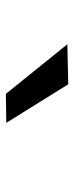

<svg xmlns="http://www.w3.org/2000/svg" viewBox="176 -994 248 640"><g transform="rotate(90 300.0 -674.0)"><path d="M293 -569.5Q253 -619.5 211.5 -670.5Q170 -721.5 127.5 -774.5L261 -777.5Q293 -726 325 -674.5Q357 -623 389.5 -571Z"/></g></svg>

Font: Heraclito SemiBold
Style: Regular
Weight: 600
Designer: Kostas Bartsokas (font) & Cristiano Sobral (main changes)
Foundry: Kostas Bartsokas (font) & Cristiano Sobral (main changes)
Version: Version 1.00;July 8, 2020;FontCreator 13.0.0.2655 64-bit